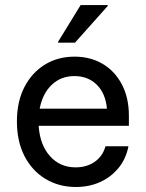

<svg xmlns="http://www.w3.org/2000/svg" viewBox="-20 -736 582 766"><path d="M282.5 10Q215 10 161.7 -22.1Q108.3 -54.2 77.9 -112.9Q47.5 -171.7 47.5 -251.7Q47.5 -330.8 77.5 -388.8Q107.5 -446.7 159.2 -478.3Q210.8 -510 277.5 -510Q340 -510 388.8 -481.7Q437.5 -453.3 465.8 -400Q494.2 -346.7 494.2 -274.2V-234.2H134.2Q139.2 -158.3 179.2 -113.3Q219.2 -68.3 281.7 -68.3Q326.7 -68.3 358.3 -90.8Q390 -113.3 400.8 -152.5H492.5Q482.5 -101.7 452.5 -65.4Q422.5 -29.2 379.2 -9.6Q335.8 10 282.5 10ZM138.3 -302.5H406.7Q400.8 -364.2 365.8 -398.3Q330.8 -432.5 276.7 -432.5Q223.3 -432.5 186.7 -397.9Q150 -363.3 138.3 -302.5ZM211.7 -565.8V-569.2L301.7 -715.8H410V-712.5L279.2 -565.8Z"/></svg>

Font: Funnel Sans Light
Style: Regular
Weight: 400
Version: Version 1.000